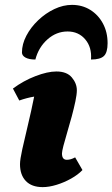

<svg xmlns="http://www.w3.org/2000/svg" viewBox="-20 -755 461 787"><path d="M155 12Q110 12 86 -13Q62 -38 62 -82Q62 -101 71.5 -144Q81 -187 94.5 -243Q108 -299 120 -359Q90 -354 59 -343L33 -392Q76 -424 125.5 -443Q175 -462 211 -462Q254 -462 274.5 -437.5Q295 -413 295 -385Q295 -368 289 -339.5Q283 -311 274 -277.5Q265 -244 255.5 -212.5Q246 -181 240 -157.5Q234 -134 234 -126Q234 -100 254 -100Q270 -100 288 -110L318 -58Q300 -39 271.5 -23Q243 -7 212 2.5Q181 12 155 12ZM275 -735Q317 -735 350 -714.5Q383 -694 402 -658.5Q421 -623 421 -578Q421 -540 406 -525.5Q391 -511 353 -511Q357 -561 329.5 -593.5Q302 -626 257 -626Q211 -626 174.5 -593.5Q138 -561 125 -511Q99 -511 84.5 -519Q70 -527 70 -540Q70 -574 88 -608.5Q106 -643 136.5 -672Q167 -701 203 -718Q239 -735 275 -735Z"/></svg>

Font: Petrona Black
Style: Italic
Weight: 900
Italic angle: -9°
Designer: Ringo R. Seeber
Foundry: Ringo R. Seeber
Version: Version 2.001; ttfautohint (v1.8.3)